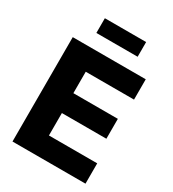

<svg xmlns="http://www.w3.org/2000/svg" viewBox="-217 -1041 1045 1159"><g transform="rotate(30 305.5 -461.5)"><path d="M55.7 0V-727.5H564.5V-585.9H228V-436.5H538.1V-297.9H228V-141.6H564.5V0ZM454.1 -923.3V-820.8H166.5V-923.3Z"/></g></svg>

Font: Inter 16pt ExtraBold
Style: Regular
Weight: 800
Version: Version 4.001;git-66647c0bb